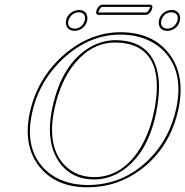

<svg xmlns="http://www.w3.org/2000/svg" viewBox="-20 -797 798 827"><path d="M609.9 -732.9H402.3Q392.6 -734.4 394.5 -748Q398.4 -766.1 413.1 -774.9Q417 -776.4 419.4 -776.9H627.4Q638.2 -775.4 636.2 -763.2Q631.8 -743.7 616.7 -734.9Q612.8 -733.4 609.9 -732.9ZM749 -329.1Q713.9 -164.6 590.3 -69.3Q486.3 9.8 356.9 9.8Q222.7 9.8 151.4 -77.1Q78.1 -168 107.9 -310.1Q140.1 -460.4 255.9 -561.5Q367.7 -657.7 498 -658.2Q637.7 -658.2 709 -564.9Q778.8 -472.2 749 -329.1ZM475.6 -613.8Q377.9 -613.8 303.7 -525.9Q240.7 -450.2 214.4 -327.1Q180.2 -165.5 259.8 -84Q310.1 -34.2 386.2 -34.2Q496.1 -34.2 571.3 -139.6Q620.1 -209.5 642.1 -310.1Q691.9 -544.9 559.1 -599.6Q522.5 -613.8 475.6 -613.8ZM664.6 -709Q670.9 -739.7 701.7 -751Q710.9 -753.9 719.2 -753.9Q748.5 -753.9 754.9 -727.5Q756.8 -718.3 754.9 -709Q748.5 -678.2 717.8 -667Q708.5 -664.1 700.2 -664.1Q670.9 -664.1 664.6 -690.4Q662.6 -699.7 664.6 -709ZM264.6 -709Q271 -738.8 301.8 -750.5Q311.5 -753.9 320.3 -753.9Q349.6 -753.9 355.5 -727.5Q357.4 -718.3 355.5 -709Q349.1 -678.2 318.4 -667Q309.1 -664.1 301.3 -664.1Q272.9 -664.1 265.1 -689Q262.7 -698.7 264.6 -709ZM609.9 -743.2Q614.7 -743.2 623 -756.8Q625.5 -761.7 626.5 -765.1L627 -767.1H419.4Q413.1 -765.1 406.2 -751Q404.8 -747.6 404.3 -746.1Q404.3 -744.1 403.8 -743.2ZM739.3 -331.1Q772.5 -486.3 686.5 -576.2Q638.2 -625.5 564 -641.6Q532.2 -647.9 498 -647.9Q364.3 -647.9 252.4 -544.9Q147.5 -446.8 117.7 -308.1Q85 -155.3 172.9 -67.9Q220.2 -22 291 -6.8Q322.8 -0.5 356.9 0Q511.7 0 622.6 -111.3Q711.4 -200.7 739.3 -331.1ZM475.6 -624Q617.2 -624 653.8 -504.9Q665 -467.3 665 -421.9Q664.6 -370.1 651.9 -308.1Q615.2 -134.8 506.8 -62Q450.2 -24.4 386.2 -23.9Q285.6 -23.9 232.4 -102.5Q194.8 -159.2 194.8 -241.2Q195.3 -283.2 204.6 -329.1Q245.1 -520.5 366.2 -592.8Q419.4 -623.5 475.6 -624ZM674.8 -708.5Q669.4 -682.1 690.9 -675.3Q692.9 -674.8 693.4 -674.8Q697.3 -674.3 700.2 -673.8Q726.6 -673.8 740.7 -699.2Q743.7 -705.6 745.1 -710.9Q749.5 -737.3 726.1 -743.2Q722.2 -743.7 719.2 -744.1Q691.9 -744.1 678.7 -718.8Q675.8 -713.4 674.8 -708.5ZM274.4 -707Q269 -682.1 291.5 -675.3Q293.5 -674.8 294.4 -674.8Q297.9 -674.3 301.3 -673.8Q327.6 -673.8 341.3 -699.2Q344.2 -705.6 345.7 -710.9Q350.1 -737.3 327.1 -743.2Q323.2 -743.7 320.3 -744.1Q294.4 -744.1 279.3 -719.7Q275.9 -712.9 274.4 -707Z"/></svg>

Font: Linux Biolinum Outline O
Style: Italic
Weight: 400
Italic angle: -12°
Designer: Philipp H. Poll
Foundry: Philipp H. Poll
Version: Version 0.6.2